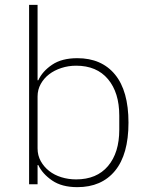

<svg xmlns="http://www.w3.org/2000/svg" viewBox="-20 -760 607 792"><path d="M100 -740H135V-429H138Q155 -466 195 -493Q235 -520 299 -520Q399 -520 454.5 -452.5Q510 -385 510 -254Q510 -123 454.5 -55.5Q399 12 299 12Q235 12 195 -15.5Q155 -43 138 -79H135V0H100ZM294 -20Q379 -20 425.5 -75Q472 -130 472 -225V-283Q472 -378 425.5 -433.5Q379 -489 294 -489Q262 -489 233 -479.5Q204 -470 182.5 -453.5Q161 -437 148 -413.5Q135 -390 135 -362V-148Q135 -119 148 -95.5Q161 -72 182.5 -55Q204 -38 233 -29Q262 -20 294 -20Z"/></svg>

Font: IBM Plex Sans Arabic ExtraLight
Style: Regular
Weight: 200
Designer: Mike Abbink, Paul van der Laan, Pieter van Rosmalen, Wael Morcos, Khajak Apelian
Foundry: Bold Monday
Version: Version 1.1